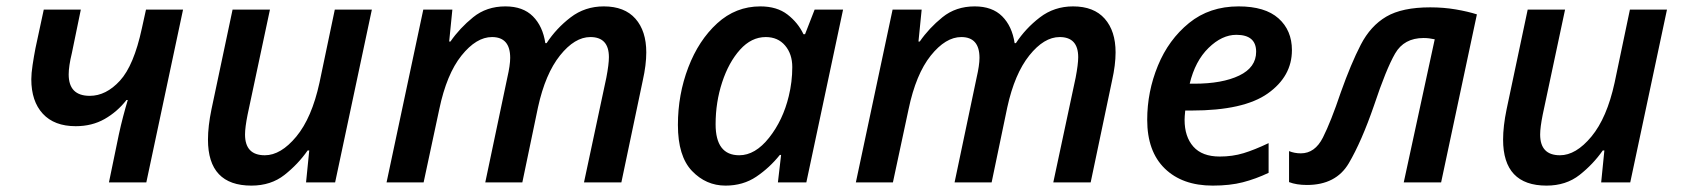

<svg xmlns="http://www.w3.org/2000/svg" viewBox="-20 -571 5261 601"><path d="M321 0H438L553 -541H437L424 -482Q399 -366 355.5 -318.5Q312 -271 261 -271Q195 -271 195 -338Q195 -364 205 -405L233 -541H117L91 -420Q86 -394 82 -367.5Q78 -341 78 -323Q78 -254 114 -215Q150 -176 217 -176Q268 -176 307.5 -198.5Q347 -221 376 -258H380Q373 -235 365.5 -206.5Q358 -178 352 -150Z M767 10Q828 10 870.5 -23.5Q913 -57 943 -100H948L938 0H1029L1144 -541H1028L980 -312Q956 -202 907.5 -143.5Q859 -85 809 -85Q747 -85 747 -150Q747 -172 755 -212L825 -541H708L642 -229Q631 -176 631 -134Q631 10 767 10Z M1190 0H1306L1355 -229Q1378 -339 1424.5 -397Q1471 -455 1520 -455Q1577 -455 1577 -390Q1577 -367 1568 -328L1499 0H1615L1664 -235Q1687 -340 1733 -397.5Q1779 -455 1828 -455Q1886 -455 1886 -392Q1886 -370 1878 -328L1808 0H1925L1992 -319Q2003 -368 2003 -407Q2003 -474 1969 -512.5Q1935 -551 1870 -551Q1811 -551 1766 -516.5Q1721 -482 1691 -436H1687Q1679 -489 1648 -520Q1617 -551 1562 -551Q1503 -551 1461 -517Q1419 -483 1390 -441H1386L1396 -541H1305Z M2251 10Q2306 10 2347.5 -18Q2389 -46 2421 -86H2425L2415 0H2504L2619 -541H2530L2500 -464H2495Q2478 -500 2445 -525.5Q2412 -551 2360 -551Q2283 -551 2225 -498Q2167 -445 2134.5 -360Q2102 -275 2102 -180Q2102 -82 2146 -36Q2190 10 2251 10ZM2294 -85Q2220 -85 2220 -182Q2220 -251 2240.5 -313.5Q2261 -376 2296.5 -415.5Q2332 -455 2377 -455Q2415 -455 2437.5 -428.5Q2460 -402 2460 -361Q2460 -315 2449 -270Q2431 -195 2387.5 -140Q2344 -85 2294 -85Z M2659 0H2775L2824 -229Q2847 -339 2893.5 -397Q2940 -455 2989 -455Q3046 -455 3046 -390Q3046 -367 3037 -328L2968 0H3084L3133 -235Q3156 -340 3202 -397.5Q3248 -455 3297 -455Q3355 -455 3355 -392Q3355 -370 3347 -328L3277 0H3394L3461 -319Q3472 -368 3472 -407Q3472 -474 3438 -512.5Q3404 -551 3339 -551Q3280 -551 3235 -516.5Q3190 -482 3160 -436H3156Q3148 -489 3117 -520Q3086 -551 3031 -551Q2972 -551 2930 -517Q2888 -483 2859 -441H2855L2865 -541H2774Z M3776 10Q3830 10 3870.5 -0.5Q3911 -11 3951 -30V-123Q3907 -102 3872.5 -91.5Q3838 -81 3798 -81Q3743 -81 3715.5 -112Q3688 -143 3688 -196Q3688 -205 3690 -225H3710Q3873 -225 3948.5 -278.5Q4024 -332 4024 -414Q4024 -476 3982 -513.5Q3940 -551 3857 -551Q3766 -551 3702 -499Q3638 -447 3604.5 -365.5Q3571 -284 3571 -196Q3571 -97 3626 -43.5Q3681 10 3776 10ZM3704 -309Q3721 -380 3763 -421Q3805 -462 3850 -462Q3912 -462 3912 -409Q3912 -360 3859 -334.5Q3806 -309 3718 -309Z M4071 8Q4162 8 4202 -60Q4242 -128 4281 -241Q4319 -355 4347 -403.5Q4375 -452 4436 -452Q4453 -452 4471 -448L4374 0H4491L4603 -526Q4575 -535 4537 -541.5Q4499 -548 4457 -548Q4369 -548 4319.5 -519Q4270 -490 4239.5 -431Q4209 -372 4177 -282Q4146 -190 4121 -140.5Q4096 -91 4052 -91Q4032 -91 4015 -98V-1Q4038 8 4071 8Z M4821 10Q4882 10 4924.5 -23.5Q4967 -57 4997 -100H5002L4992 0H5083L5198 -541H5082L5034 -312Q5010 -202 4961.5 -143.5Q4913 -85 4863 -85Q4801 -85 4801 -150Q4801 -172 4809 -212L4879 -541H4762L4696 -229Q4685 -176 4685 -134Q4685 10 4821 10Z"/></svg>

Font: Noto Sans UI Medium
Style: Italic
Weight: 500
Italic angle: -12°
Designer: Monotype Design Team
Foundry: Monotype Imaging Inc.
Version: Version 1.901